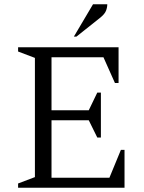

<svg xmlns="http://www.w3.org/2000/svg" viewBox="-20 -882 675 902"><path d="M65 0V-20L144 -50V-610L65 -640V-660H537V-492H520L466 -613H222V-364H397L437 -447H454V-236H437L397 -317H222V-47H494L548 -178H565V0ZM327 -710 417 -862H484Q484 -847 478 -831.5Q472 -816 451 -799L339 -710Z"/></svg>

Font: Spectral Light
Style: Regular
Weight: 300
Designer: Jean-Baptiste Levee
Foundry: Production Type
Version: Version 2.001